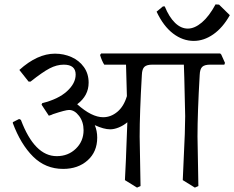

<svg xmlns="http://www.w3.org/2000/svg" viewBox="-20 -819 1065 873"><path d="M1000 -525H935Q910 -525 899.5 -515Q889 -505 888 -478Q878 -306 878 -198L882 27L866 34L811 0L815 -91Q822 -228 822 -291Q822 -319 818 -465L816 -525H672Q647 -525 636.5 -515Q626 -505 625 -478Q615 -306 615 -198L619 27L603 34L548 0Q554 -121 553 -107L559 -263Q541 -248 520 -239.5Q499 -231 481 -231Q452 -231 411 -250Q422 -224 422 -193Q422 -129 378.5 -90Q335 -51 267 -51Q187 -51 130.5 -107Q74 -163 38 -260L39 -264L67 -278L75 -274Q137 -109 238 -109Q290 -109 325 -143Q360 -177 360 -227Q360 -265 339.5 -292Q319 -319 294 -319Q278 -319 221 -300Q214 -296 202 -293L169 -343L172 -350Q245 -368 284.5 -404Q324 -440 324 -480Q324 -525 270 -525Q238 -525 205.5 -508Q173 -491 119 -448H110L68 -501Q150 -575 230 -575Q270 -575 305 -559.5Q340 -544 361.5 -514Q383 -484 383 -443Q383 -384 331 -345Q397 -286 449 -286Q484 -286 513.5 -310.5Q543 -335 557 -382L553 -525H454Q443 -542 435 -569L440 -576H981L986 -571L1003 -533ZM861 -633Q811 -633 767 -666.5Q723 -700 692 -766L721 -790H729Q749 -741 776 -715Q803 -689 834 -689Q865 -689 898 -717Q931 -745 960 -799L976 -798L1025 -750Q993 -693 950 -663Q907 -633 861 -633Z"/></svg>

Font: Sahitya
Style: Regular
Weight: 400
Designer: Juan Pablo del Peral
Foundry: Juan Pablo del Peral (http://www.huertatipografica.com)
Version: Version 1.001;PS 001.000;hotconv 1.0.70;makeotf.lib2.5.58329